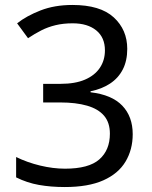

<svg xmlns="http://www.w3.org/2000/svg" viewBox="-20 -744 612 774"><path d="M493 -547Q493 -499 475 -464Q457 -429 423.5 -407Q390 -385 345 -376V-372Q431 -362 473 -318Q515 -274 515 -203Q515 -141 486 -92.5Q457 -44 396.5 -17Q336 10 241 10Q185 10 137 1.5Q89 -7 45 -29V-111Q90 -89 142 -76.5Q194 -64 242 -64Q338 -64 380.5 -101.5Q423 -139 423 -205Q423 -250 399.5 -277.5Q376 -305 331 -318Q286 -331 223 -331H154V-406H224Q283 -406 322.5 -423Q362 -440 382.5 -470.5Q403 -501 403 -541Q403 -593 368 -621.5Q333 -650 273 -650Q235 -650 204 -642.5Q173 -635 146.5 -621.5Q120 -608 93 -590L49 -650Q87 -680 143.5 -702Q200 -724 272 -724Q384 -724 438.5 -674Q493 -624 493 -547Z"/></svg>

Font: Noto Sans Hebrew
Style: Regular
Weight: 400
Designer: Monotype Design Team
Foundry: Monotype Imaging Inc.
Version: Version 2.003;January 10, 2023;FontCreator 14.0.0.2877 64-bi